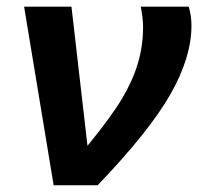

<svg xmlns="http://www.w3.org/2000/svg" viewBox="-20 -548 596 568"><path d="M238.8 -116.7Q308.6 -202.1 340.3 -255.1Q372.1 -308.1 387.7 -359.9Q403.3 -411.6 403.3 -469.7Q403.3 -491.2 396.5 -528.3H538.1Q546.4 -502.4 546.4 -472.2Q546.4 -378.4 484.1 -269Q421.9 -159.7 269 0H138.7L51.3 -528.3H191.4Z"/></svg>

Font: Liberation Sans
Style: Bold Italic
Weight: 700
Italic angle: -12°
Designer: Steve Matteson
Foundry: Ascender Corporation
Version: Version 2.1.5